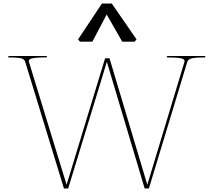

<svg xmlns="http://www.w3.org/2000/svg" viewBox="-20 -1067 1207 1087"><path d="M575 -737H600L814 -21L1024 -716Q1029 -733 1002 -737.5Q975 -742 923 -742L927 -750H1142V-742Q1094 -742 1069.5 -737.5Q1045 -733 1040 -716L823 0H799L585 -717L366 0H342L123 -716Q118 -734 95.5 -738Q73 -742 25 -742L29 -750H245V-742H219Q180 -741 159.5 -736Q139 -731 144 -716L357 -21ZM753 -844 742 -831H672L584 -985L503 -831H433L422 -844L557 -1047H613Z"/></svg>

Font: TMT Limkin
Style: Regular
Weight: 400
Designer: Gabriel Drozdov
Version: Version 1.000;Glyphs 3.1.2 (3151)